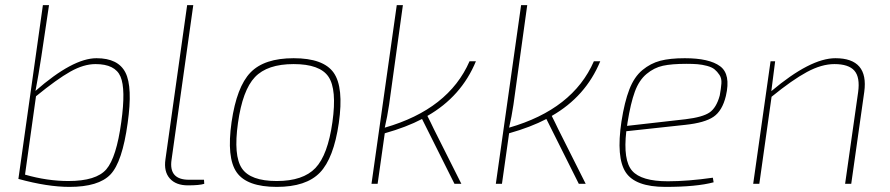

<svg xmlns="http://www.w3.org/2000/svg" viewBox="-20 -720 3485 752"><path d="M172 -700 142 -499Q131 -426 119 -364Q265 -492 358 -492Q443 -492 471.5 -435.5Q500 -379 480 -238Q459 -85 412.5 -36.5Q366 12 252 12Q166 12 53 -19H52L148 -700ZM121 -343 78 -36Q165 -11 248 -11Q357 -11 396.5 -57Q436 -103 455 -242Q473 -371 452 -420Q431 -469 354 -469Q308 -469 255.5 -439.5Q203 -410 121 -343Z M737 -700 652 -95Q640 -16 720 -16H779L780 0Q761 6 716 6Q669 6 645 -21Q621 -48 628 -96L713 -700Z M1130 -492Q1247 -492 1287 -435Q1327 -378 1307 -238Q1287 -100 1233 -44Q1179 12 1064 12Q947 12 907 -45Q867 -102 887 -242Q907 -380 961 -436Q1015 -492 1130 -492ZM912 -238Q894 -110 927.5 -60.5Q961 -11 1064 -11Q1167 -11 1215.5 -62Q1264 -113 1282 -242Q1300 -370 1266.5 -419.5Q1233 -469 1130 -469Q1027 -469 978.5 -418Q930 -367 912 -238Z M1819 -480H1844Q1787 -342 1654 -266Q1658 -257 1667 -240L1679 -215L1787 0H1760L1633 -254Q1572 -222 1487 -198L1459 0H1435L1534 -700H1558L1504 -310Q1497 -263 1487 -220Q1737 -292 1819 -480Z M2306 -480H2331Q2274 -342 2141 -266Q2145 -257 2154 -240L2166 -215L2274 0H2247L2120 -254Q2059 -222 1974 -198L1946 0H1922L2021 -700H2045L1991 -310Q1984 -263 1974 -220Q2224 -292 2306 -480Z M2772 -24 2775 -6Q2708 12 2586 12Q2468 12 2430.5 -45.5Q2393 -103 2414 -244Q2426 -321 2445 -370Q2464 -419 2496 -445.5Q2528 -472 2566 -482Q2604 -492 2662 -492Q2758 -492 2800.5 -460.5Q2843 -429 2823 -344Q2809 -286 2774.5 -262.5Q2740 -239 2664 -231L2433 -206Q2420 -92 2456 -51Q2492 -10 2596 -10Q2674 -10 2772 -24ZM2436 -227 2665 -253Q2732 -261 2759 -279.5Q2786 -298 2799 -346Q2804 -373 2805.5 -393Q2807 -413 2798 -426.5Q2789 -440 2778.5 -448.5Q2768 -457 2749 -462Q2730 -467 2712 -468.5Q2694 -470 2669 -470Q2611 -470 2576.5 -462.5Q2542 -455 2512.5 -430.5Q2483 -406 2466.5 -361Q2450 -316 2438 -241Z M3016 -480 3001 -363Q3154 -492 3252 -492Q3383 -492 3365 -360L3314 0H3290L3341 -359Q3349 -417 3326.5 -443Q3304 -469 3248 -469Q3198 -469 3140.5 -438Q3083 -407 3002 -341L2954 0H2930L2998 -480Z"/></svg>

Font: Ezarion Thin
Style: Italic
Weight: 250
Italic angle: -8°
Designer: Natanael Gama
Version: Version 1.001;PS 001.001;hotconv 1.0.70;makeotf.lib2.5.58329